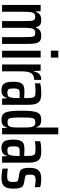

<svg xmlns="http://www.w3.org/2000/svg" viewBox="854 -1636 791 2538"><g transform="rotate(90 1249.0 -367.5)"><path d="M46 0V-510H128L132 -447H138Q146 -471 159.5 -486.5Q173 -502 193.5 -510Q214 -518 242 -518Q287 -518 309.5 -501.5Q332 -485 340 -447H346Q354 -471 367.5 -486.5Q381 -502 402.5 -510Q424 -518 452 -518Q499 -518 522 -500Q545 -482 553 -442.5Q561 -403 561 -336V0H471V-298Q471 -347 469 -375Q467 -403 461 -416.5Q455 -430 443.5 -434Q432 -438 413 -438Q390 -438 377 -429Q364 -420 357.5 -399.5Q351 -379 349.5 -344Q348 -309 348 -258V0H259V-298Q259 -346 257 -374Q255 -402 248.5 -416Q242 -430 231 -434Q220 -438 200 -438Q178 -438 165 -429Q152 -420 145.5 -399.5Q139 -379 137.5 -344Q136 -309 136 -258V0Z M650 -645V-743H742V-645ZM651 0V-510H741V0Z M833 0V-510H915L919 -422H925Q934 -460 949 -481Q964 -502 986 -510Q1008 -518 1036 -518V-424Q996 -424 970.5 -407.5Q945 -391 934 -352.5Q923 -314 923 -249V0Z M1175 8Q1133 8 1108 -7Q1083 -22 1072 -55Q1061 -88 1061 -144Q1061 -202 1072.5 -235Q1084 -268 1110 -281.5Q1136 -295 1179 -295Q1189 -295 1201 -295Q1213 -295 1225.5 -294.5Q1238 -294 1251 -293Q1264 -292 1277 -292V-329Q1277 -368 1273.5 -391Q1270 -414 1261 -425Q1252 -436 1234 -439Q1216 -442 1186 -442Q1167 -442 1149.5 -441Q1132 -440 1115 -438.5Q1098 -437 1082 -434V-505Q1106 -511 1139.5 -514.5Q1173 -518 1212 -518Q1249 -518 1275.5 -512.5Q1302 -507 1320 -493.5Q1338 -480 1348 -458.5Q1358 -437 1362 -405.5Q1366 -374 1366 -331V0H1283L1279 -62H1273Q1267 -34 1252.5 -19Q1238 -4 1218 2Q1198 8 1175 8ZM1206 -70Q1221 -70 1233.5 -73Q1246 -76 1255 -84.5Q1264 -93 1268 -109Q1273 -129 1275 -150.5Q1277 -172 1277 -199V-232H1205Q1183 -232 1171 -225.5Q1159 -219 1154.5 -201.5Q1150 -184 1150 -150Q1150 -119 1154 -101.5Q1158 -84 1170 -77Q1182 -70 1206 -70Z M1566 8Q1529 8 1505 -3.5Q1481 -15 1468 -44Q1455 -73 1449.5 -124.5Q1444 -176 1444 -255Q1444 -332 1449 -383Q1454 -434 1467 -463.5Q1480 -493 1503.5 -505.5Q1527 -518 1565 -518Q1592 -518 1611 -511Q1630 -504 1642.5 -489.5Q1655 -475 1661 -453H1666V-743H1756V0H1674L1670 -62H1664Q1658 -34 1643 -19Q1628 -4 1608.5 2Q1589 8 1566 8ZM1600 -72Q1625 -72 1639 -82Q1653 -92 1659 -118Q1664 -141 1665 -174.5Q1666 -208 1666 -262Q1666 -302 1665 -331Q1664 -360 1662 -378Q1656 -413 1641 -426Q1626 -439 1598 -439Q1576 -439 1563.5 -433.5Q1551 -428 1544.5 -410Q1538 -392 1535.5 -355Q1533 -318 1533 -255Q1533 -192 1535.5 -154.5Q1538 -117 1544.5 -99.5Q1551 -82 1564.5 -77Q1578 -72 1600 -72Z M1940 8Q1898 8 1873 -7Q1848 -22 1837 -55Q1826 -88 1826 -144Q1826 -202 1837.5 -235Q1849 -268 1875 -281.5Q1901 -295 1944 -295Q1954 -295 1966 -295Q1978 -295 1990.5 -294.5Q2003 -294 2016 -293Q2029 -292 2042 -292V-329Q2042 -368 2038.5 -391Q2035 -414 2026 -425Q2017 -436 1999 -439Q1981 -442 1951 -442Q1932 -442 1914.5 -441Q1897 -440 1880 -438.5Q1863 -437 1847 -434V-505Q1871 -511 1904.5 -514.5Q1938 -518 1977 -518Q2014 -518 2040.5 -512.5Q2067 -507 2085 -493.5Q2103 -480 2113 -458.5Q2123 -437 2127 -405.5Q2131 -374 2131 -331V0H2048L2044 -62H2038Q2032 -34 2017.5 -19Q2003 -4 1983 2Q1963 8 1940 8ZM1971 -70Q1986 -70 1998.5 -73Q2011 -76 2020 -84.5Q2029 -93 2033 -109Q2038 -129 2040 -150.5Q2042 -172 2042 -199V-232H1970Q1948 -232 1936 -225.5Q1924 -219 1919.5 -201.5Q1915 -184 1915 -150Q1915 -119 1919 -101.5Q1923 -84 1935 -77Q1947 -70 1971 -70Z M2333 8Q2312 8 2289 6Q2266 4 2245 0.5Q2224 -3 2209 -6V-76Q2219 -75 2231.5 -73Q2244 -71 2257.5 -70Q2271 -69 2285.5 -68Q2300 -67 2313 -67Q2343 -67 2358.5 -74Q2374 -81 2380 -97.5Q2386 -114 2386 -141Q2386 -172 2383 -186.5Q2380 -201 2371.5 -206.5Q2363 -212 2346 -215L2269 -229Q2242 -234 2226.5 -248.5Q2211 -263 2205 -292Q2199 -321 2199 -368Q2199 -410 2208.5 -439Q2218 -468 2236 -485.5Q2254 -503 2281.5 -510.5Q2309 -518 2344 -518Q2363 -518 2383.5 -516Q2404 -514 2423 -511Q2442 -508 2454 -504V-433Q2441 -436 2425 -438Q2409 -440 2391.5 -441.5Q2374 -443 2357 -443Q2332 -443 2317 -437Q2302 -431 2295.5 -416Q2289 -401 2289 -372Q2289 -345 2291 -331Q2293 -317 2301 -312Q2309 -307 2325 -303L2398 -290Q2420 -286 2437.5 -275.5Q2455 -265 2464.5 -236.5Q2474 -208 2474 -148Q2474 -105 2466 -75Q2458 -45 2441 -26.5Q2424 -8 2397 0Q2370 8 2333 8Z"/></g></svg>

Font: Saira ExtraCondensed SemiBold
Style: Regular
Weight: 600
Width: 2
Designer: Hector Gatti with collaboration of the Omnibus-Type team
Foundry: Omnibus-Type
Version: Version 1.101